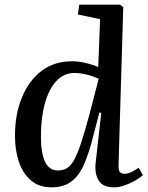

<svg xmlns="http://www.w3.org/2000/svg" viewBox="-20 -787 632 821"><path d="M487 -85Q486 -62 491.5 -53Q497 -44 513 -44Q528 -44 543.5 -52Q559 -60 573 -70L591 -38Q580 -28 560 -16Q540 -4 515 5Q490 14 467 14Q419 14 401.5 -16Q384 -46 389 -91L413 -304L405 -306L375 -191Q360 -133 340.5 -86.5Q321 -40 288 -13Q255 14 200 14Q147 14 112.5 -15.5Q78 -45 61 -94.5Q44 -144 44 -206Q44 -299 74 -371Q104 -443 158 -484Q212 -525 287 -525Q318 -525 350 -517Q382 -509 400 -500L408 -705L313 -725L319 -767H494L507 -756ZM227 -58Q249 -58 265.5 -67.5Q282 -77 296.5 -102.5Q311 -128 326.5 -175Q342 -222 362 -296L402 -450Q380 -461 351 -468Q322 -475 299 -475Q253 -475 221 -440.5Q189 -406 172 -345Q155 -284 155 -204Q155 -58 227 -58Z"/></svg>

Font: Literata 36pt Medium
Style: Italic
Weight: 500
Italic angle: -2°
Designer: Latin by Veronika Burian and Jose Scaglione. Greek by Irene Vlachou. Cyrillic by Vera Evstafieva
Foundry: TypeTogether
Version: Version 3.002